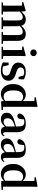

<svg xmlns="http://www.w3.org/2000/svg" viewBox="1730 -2588 875 4374"><g transform="rotate(90 2167.0 -401.5)"><path d="M36 0V-29.9L141.6 -40.2H204.7L310.6 -29.9V0ZM106.2 0Q107.9 -25.5 108.4 -67.4Q108.9 -109.4 109.4 -154.8Q109.9 -200.3 109.9 -234.8V-311.2Q109.9 -360.7 109.4 -394.1Q108.9 -427.5 106.2 -464.5L28.1 -471.4V-495.2L224.2 -550.4L237.2 -541.7L244.6 -431V-428V-234.8Q244.6 -200.3 245.1 -154.8Q245.6 -109.4 246.1 -67.4Q246.6 -25.5 247.6 0ZM374.1 0V-29.9L476.5 -40.2H540.6L644.8 -29.9V0ZM442.9 0Q444.6 -25.5 445.1 -66.9Q445.6 -108.4 446.1 -153.8Q446.6 -199.3 446.6 -234.8V-362.5Q446.6 -428.5 427.7 -456Q408.7 -483.5 371.4 -483.5Q334.1 -483.5 293.6 -455.9Q253.1 -428.3 213.2 -379.4L208 -425.7H224.3Q268.5 -486.3 317.8 -519.1Q367.1 -551.9 427.1 -551.9Q500.1 -551.9 539 -505.8Q577.9 -459.6 577.9 -360.5V-234.8Q577.9 -199.3 578.4 -153.8Q578.9 -108.4 579.7 -66.9Q580.6 -25.5 581.6 0ZM709.8 0V-29.9L807.8 -40.2H873.8L979.3 -29.9V0ZM776.1 0Q777.4 -25.5 777.9 -66.9Q778.4 -108.4 778.9 -153.8Q779.4 -199.3 779.4 -234.8V-362.5Q779.4 -432 759.9 -457.7Q740.5 -483.5 702.1 -483.5Q665.1 -483.5 626.4 -459Q587.7 -434.5 545 -382.8L538.1 -433.9H557.7Q603.1 -496.4 651.5 -524.2Q700 -551.9 755.9 -551.9Q834.8 -551.9 873.2 -505.2Q911.6 -458.4 911.6 -357V-234.8Q911.6 -199.3 912.1 -153.8Q912.6 -108.4 913.1 -66.9Q913.6 -25.5 914.6 0Z M1047.2 0V-29.9L1153.8 -40.2H1215.8L1323.8 -29.9V0ZM1117.6 0Q1118.6 -25.5 1119.3 -67.4Q1119.9 -109.4 1120.4 -154.8Q1120.9 -200.3 1120.9 -234.8V-308Q1120.9 -358.3 1120.3 -394.3Q1119.6 -430.4 1117.6 -466.2L1038.5 -472.9V-497.4L1246.1 -550.4L1258.8 -541.7L1255.4 -387.9V-234.8Q1255.4 -200.3 1255.9 -154.8Q1256.4 -109.4 1257.2 -67.4Q1258.1 -25.5 1259.1 0ZM1182.8 -655Q1151.6 -655 1129 -675.4Q1106.5 -695.9 1106.5 -728.8Q1106.5 -760.3 1129 -780.9Q1151.6 -801.4 1182.8 -801.4Q1214.5 -801.4 1236.9 -780.9Q1259.3 -760.3 1259.3 -728.8Q1259.3 -695.9 1236.9 -675.4Q1214.5 -655 1182.8 -655Z M1589.3 16.2Q1534.6 16.2 1489.7 4.5Q1444.8 -7.2 1401.9 -30.3L1407.2 -160.4H1464.1L1494.6 -20.6L1446.6 -26V-62Q1478.7 -41.1 1508.9 -30.7Q1539.2 -20.4 1579.8 -20.4Q1640.1 -20.4 1671.7 -43Q1703.2 -65.7 1703.2 -107.2Q1703.2 -140.9 1682.7 -164Q1662.1 -187.1 1601.5 -204.9L1545.7 -223.9Q1480.9 -244.5 1443.7 -282.6Q1406.5 -320.7 1406.5 -382Q1406.5 -455.6 1462.2 -503.8Q1517.9 -551.9 1621.2 -551.9Q1669.5 -551.9 1708.9 -540.7Q1748.2 -529.5 1790.1 -507.2L1784.1 -387.7H1733.1L1694.6 -521.5L1737 -507.8V-477Q1706.7 -497.5 1682.1 -506.7Q1657.5 -515.8 1623.8 -515.8Q1574 -515.8 1545.6 -493.1Q1517.2 -470.4 1517.2 -431.8Q1517.2 -401.6 1538.6 -379.1Q1559.9 -356.6 1616.8 -339.1L1672.9 -321.1Q1750.8 -296.3 1785.4 -256.6Q1820.1 -217 1820.1 -158.3Q1820.1 -105.4 1792.8 -66.1Q1765.4 -26.7 1714 -5.3Q1662.6 16.2 1589.3 16.2Z M2124.5 16.2Q2060 16.2 2007.9 -17.7Q1955.7 -51.5 1925.6 -114.2Q1895.6 -176.8 1895.6 -263.1Q1895.6 -352.4 1928.9 -417.2Q1962.2 -482 2017.4 -517Q2072.7 -551.9 2138.5 -551.9Q2188.9 -551.9 2229.4 -528.1Q2269.8 -504.4 2303.8 -453.6H2313.1L2296.3 -436.8Q2268.9 -465.9 2242.3 -478.3Q2215.7 -490.8 2187.9 -490.8Q2147.2 -490.8 2113.5 -469.9Q2079.9 -449.1 2059.6 -400.1Q2039.4 -351.2 2039.4 -267.7Q2039.4 -188.6 2058.1 -139.8Q2076.9 -91.1 2109.4 -68.9Q2141.9 -46.7 2182.3 -46.7Q2213.5 -46.7 2240.5 -59.4Q2267.5 -72.1 2293.8 -100.9L2312.6 -80.8H2302.1Q2268.8 -34.5 2224 -9.1Q2179.1 16.2 2124.5 16.2ZM2288 11.2 2278.7 -81.1V-83.3V-457.2L2283.4 -468.4V-747.1L2198.4 -753.3V-780.3L2401.9 -819L2416.2 -810L2413.2 -652.7V-34.7L2487.1 -29.9V0Z M2692.6 16.2Q2630.2 16.2 2589.8 -19.4Q2549.3 -54.9 2549.3 -117.6Q2549.3 -161.2 2568 -193.6Q2586.7 -226.1 2631.1 -251.5Q2675.6 -277 2751.4 -297.9Q2790.8 -309.4 2840.4 -322Q2890 -334.6 2930 -344.4V-318.9Q2890 -308.9 2850 -297.6Q2809.9 -286.4 2783.1 -276.7Q2729.3 -254.9 2702.1 -220.6Q2674.8 -186.4 2674.8 -135.9Q2674.8 -90.4 2697.1 -67.9Q2719.3 -45.3 2756 -45.3Q2772.3 -45.3 2790.7 -52.6Q2809.1 -59.9 2833.4 -79.7Q2857.8 -99.4 2891.3 -135.5L2906.8 -82.4H2871.7Q2842.6 -50.6 2817.2 -28.7Q2791.7 -6.8 2762.4 4.7Q2733 16.2 2692.6 16.2ZM2972.1 15.2Q2920.6 15.2 2893.9 -14.2Q2867.2 -43.6 2860.9 -94V-96.5V-381.4Q2860.9 -434.7 2850.8 -464.5Q2840.7 -494.3 2817.6 -506.3Q2794.5 -518.3 2756 -518.3Q2730.4 -518.3 2703.3 -512.2Q2676.2 -506.1 2639.8 -491.2L2702.1 -516.3L2691.9 -439.2Q2689.3 -395.9 2670.6 -378Q2651.8 -360.2 2626.3 -360.2Q2577.1 -360.2 2565.2 -406.5Q2574.9 -473.5 2635.4 -512.7Q2695.9 -551.9 2801.1 -551.9Q2901.4 -551.9 2946.7 -505.9Q2992.1 -459.8 2992.1 -356.2V-94.8Q2992.1 -60.3 3000.8 -47Q3009.6 -33.8 3025.7 -33.8Q3037.3 -33.8 3047.3 -40.9Q3057.3 -48.1 3070.7 -67.2L3087.9 -53.4Q3070 -17.5 3042.2 -1.1Q3014.4 15.2 2972.1 15.2Z M3277.6 16.2Q3215.2 16.2 3174.8 -19.4Q3134.3 -54.9 3134.3 -117.6Q3134.3 -161.2 3153 -193.6Q3171.7 -226.1 3216.1 -251.5Q3260.6 -277 3336.4 -297.9Q3375.8 -309.4 3425.4 -322Q3475 -334.6 3515 -344.4V-318.9Q3475 -308.9 3435 -297.6Q3394.9 -286.4 3368.1 -276.7Q3314.3 -254.9 3287.1 -220.6Q3259.8 -186.4 3259.8 -135.9Q3259.8 -90.4 3282.1 -67.9Q3304.3 -45.3 3341 -45.3Q3357.3 -45.3 3375.7 -52.6Q3394.1 -59.9 3418.4 -79.7Q3442.8 -99.4 3476.3 -135.5L3491.8 -82.4H3456.7Q3427.6 -50.6 3402.2 -28.7Q3376.7 -6.8 3347.4 4.7Q3318 16.2 3277.6 16.2ZM3557.1 15.2Q3505.6 15.2 3478.9 -14.2Q3452.2 -43.6 3445.9 -94V-96.5V-381.4Q3445.9 -434.7 3435.8 -464.5Q3425.7 -494.3 3402.6 -506.3Q3379.5 -518.3 3341 -518.3Q3315.4 -518.3 3288.3 -512.2Q3261.2 -506.1 3224.8 -491.2L3287.1 -516.3L3276.9 -439.2Q3274.3 -395.9 3255.6 -378Q3236.8 -360.2 3211.3 -360.2Q3162.1 -360.2 3150.2 -406.5Q3159.9 -473.5 3220.4 -512.7Q3280.9 -551.9 3386.1 -551.9Q3486.4 -551.9 3531.7 -505.9Q3577.1 -459.8 3577.1 -356.2V-94.8Q3577.1 -60.3 3585.8 -47Q3594.6 -33.8 3610.7 -33.8Q3622.3 -33.8 3632.3 -40.9Q3642.3 -48.1 3655.7 -67.2L3672.9 -53.4Q3655 -17.5 3627.2 -1.1Q3599.4 15.2 3557.1 15.2Z M3944.5 16.2Q3880 16.2 3827.9 -17.7Q3775.7 -51.5 3745.6 -114.2Q3715.6 -176.8 3715.6 -263.1Q3715.6 -352.4 3748.9 -417.2Q3782.2 -482 3837.4 -517Q3892.7 -551.9 3958.5 -551.9Q4008.9 -551.9 4049.4 -528.1Q4089.8 -504.4 4123.8 -453.6H4133.1L4116.3 -436.8Q4088.9 -465.9 4062.3 -478.3Q4035.7 -490.8 4007.9 -490.8Q3967.2 -490.8 3933.5 -469.9Q3899.9 -449.1 3879.6 -400.1Q3859.4 -351.2 3859.4 -267.7Q3859.4 -188.6 3878.1 -139.8Q3896.9 -91.1 3929.4 -68.9Q3961.9 -46.7 4002.3 -46.7Q4033.5 -46.7 4060.5 -59.4Q4087.5 -72.1 4113.8 -100.9L4132.6 -80.8H4122.1Q4088.8 -34.5 4044 -9.1Q3999.1 16.2 3944.5 16.2ZM4108 11.2 4098.7 -81.1V-83.3V-457.2L4103.4 -468.4V-747.1L4018.4 -753.3V-780.3L4221.9 -819L4236.2 -810L4233.2 -652.7V-34.7L4307.1 -29.9V0Z"/></g></svg>

Font: Early Summer Mincho VF
Style: Regular
Weight: 250
Designer: GuiWonder
Version: Version 1.002